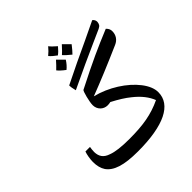

<svg xmlns="http://www.w3.org/2000/svg" viewBox="-217 -1133 1162 1162"><g transform="rotate(-45 364.0 -552.5)"><path d="M374 -889C386 -897 399 -910 414 -928C394 -945 380 -959 372 -970C359 -954 345 -940 330 -928C340 -915 359 -900 374 -889ZM440 -830C451 -841 465 -857 481 -878L439 -920C417 -896 402 -880 393 -873C403 -861 419 -847 440 -830ZM302 -663C413 -716 509 -760 577 -790C620 -809 645 -820 662 -828C681 -837 685 -846 687 -864C687 -875 683 -885 672 -893C590 -854 508 -814 425 -776C377 -753 334 -732 296 -713C294 -713 294 -711 294 -708C294 -700 296 -686 302 -663ZM349 -790C364 -802 378 -818 390 -837L348 -879C333 -862 318 -846 303 -832C312 -821 327 -806 349 -790ZM306 -135C528 -135 647 -194 647 -302C647 -333 633 -367 606 -402C552 -472 455 -535 353 -560C445 -595 541 -635 664 -689C694 -702 711 -727 711 -760C711 -776 704 -788 693 -798C573 -748 509 -720 336 -632C329 -628 310 -556 310 -527C310 -490 338 -462 374 -462C382 -462 391 -463 399 -465C445 -441 482 -418 510 -395C557 -358 587 -319 603 -278C519 -238 440 -225 323 -225C256 -225 206 -231 175 -243C134 -256 117 -281 116 -320C116 -334 118 -348 120 -360H81C74 -342 68 -307 68 -283C68 -250 75 -223 89 -202C121 -157 186 -135 306 -135Z"/></g></svg>

Font: Noto Naskh Arabic UI Medium
Style: Regular
Weight: 500
Designer: Monotype Design Team, David Williams, Mohamad Dakak and Nizar Qandah
Foundry: Monotype Imaging Inc.
Version: Version 2.014